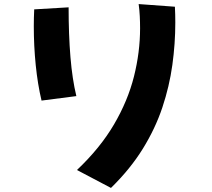

<svg xmlns="http://www.w3.org/2000/svg" viewBox="-20 -834 1040 943"><path d="M525 89 358 1Q472 -107 540 -223Q608 -339 638 -458.5Q668 -578 668 -695Q668 -725 666.5 -755Q665 -785 661 -814L839 -801Q840 -782 840.5 -762.5Q841 -743 841 -723Q841 -620 826.5 -515Q812 -410 777.5 -306.5Q743 -203 681.5 -103.5Q620 -4 525 89ZM184 -340Q165 -420 155.5 -514Q146 -608 146 -705Q146 -726 146.5 -747Q147 -768 148 -788L317 -798Q317 -662 326 -553.5Q335 -445 355 -362Z"/></svg>

Font: Mochiy Pop One
Style: Regular
Weight: 400
Designer: FONTDASU
Foundry: FONTDASU / Google Inc. / Adobe
Version: Version 2.000